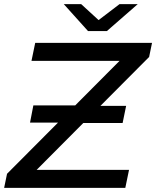

<svg xmlns="http://www.w3.org/2000/svg" viewBox="-26 -907 754 927"><path d="M694 -632 459 -396H583L566 -313H376L151 -87H597L579 0H-6L8 -68L254 -315H119L135 -398H337L551 -613H126L144 -700H708ZM639 -887 490 -757H399L282 -887H366L450 -810L551 -887Z"/></svg>

Font: Montserrat Alternates Medium
Style: Italic
Weight: 500
Italic angle: -11.3°
Designer: Julieta Ulanovsky
Foundry: Julieta Ulanovsky
Version: Version 7.200